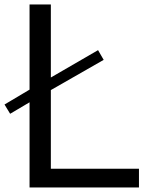

<svg xmlns="http://www.w3.org/2000/svg" viewBox="-20 -805 640 850"><path d="M110.8 -785.2H205.1V-461.9L414.1 -583L439 -540L205.1 -406.2V-58.1H595.2V24.9H110.8V-352.1L24.9 -301.3L0 -342.3L110.8 -408.2Z"/></svg>

Font: BIZ UDPGothic
Style: Regular
Weight: 400
Designer: TypeBank Co., Ltd.
Foundry: Morisawa Inc.
Version: Version 1.051